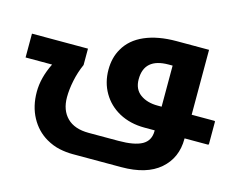

<svg xmlns="http://www.w3.org/2000/svg" viewBox="-125 -651 1287 1043"><g transform="rotate(15 519.0 -129.5)"><path d="M-23 -201V-335H292V-243Q271 -196 260.5 -145Q250 -94 250 -51Q250 22 292 64Q334 106 414 106H581Q671 106 714 82Q757 58 757 4V0H699Q619 0 556 -34Q496 -67 462.5 -124.5Q429 -182 429 -254Q429 -322 459 -373Q494 -435 568 -467Q642 -499 746 -499H929V-134H1056Q1061 -134 1061 -130V-5Q1061 0 1056 0H925V3Q925 110 850 175Q775 240 633 240H360Q323 240 285 232Q247 224 209 202Q151 168 117.5 106Q84 44 84 -37Q84 -116 126 -201ZM601 -246Q601 -190 639.5 -162Q678 -134 737 -134H760V-365H738Q601 -365 601 -246Z"/></g></svg>

Font: Noto Kufi Arabic ExtraBold
Style: Regular
Weight: 800
Designer: Monotype Design Team, David Williams, Khaled Hosny
Foundry: Google LLC
Version: Version 2.109; ttfautohint (v1.8.4.7-5d5b)